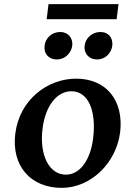

<svg xmlns="http://www.w3.org/2000/svg" viewBox="-20 -901 631 930"><path d="M279 9C418 9 543 -109 562 -261C580 -414 495 -520 349 -520C209 -520 74 -417 54 -253C35 -99 127 9 279 9ZM186 -278C200 -388 255 -459 326 -459C406 -459 448 -367 431 -231C418 -125 367 -55 299 -55C219 -55 170 -148 186 -278ZM196 -680C191 -643 214 -613 256 -613C294 -613 325 -643 330 -680C334 -716 311 -746 272 -746C230 -746 200 -716 196 -680ZM206 -808H545L554 -881H215ZM390 -680C385 -643 410 -613 450 -613C490 -613 519 -643 524 -680C528 -716 507 -746 466 -746C426 -746 394 -716 390 -680Z"/></svg>

Font: TPK Tissa Web SemiBold
Style: Italic
Weight: 600
Italic angle: -7°
Designer: Jacques Le Bailly, Suppakit Chalermlarp | Katatrad Co.,Ltd.
Foundry: Jacques Le Bailly, Cadson Demak Co.,Ltd.
Version: Version 5.000;Glyphs 3.1.2 (3151)